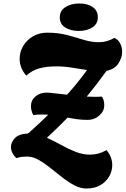

<svg xmlns="http://www.w3.org/2000/svg" viewBox="-20 -889 723 1105"><path d="M131 -454Q111 -477 102 -501.5Q93 -526 93 -550Q93 -589 113 -623.5Q133 -658 169 -679.5Q205 -701 252 -701Q314 -701 365 -687.5Q416 -674 461 -660Q506 -646 550 -646Q572 -646 594 -652Q616 -658 638 -671Q660 -662 671.5 -639.5Q683 -617 683 -591Q683 -557 661.5 -524Q640 -491 593 -481Q565 -442 536.5 -405Q508 -368 479 -333Q501 -332 519 -332Q530 -332 543 -332Q556 -332 567 -333Q575 -320 577.5 -307.5Q580 -295 580 -284Q580 -249 551.5 -224Q523 -199 485 -199Q451 -199 423 -203Q395 -207 369 -212Q340 -182 310 -153Q280 -124 250 -96Q290 -78 331.5 -55Q373 -32 414.5 -15.5Q456 1 497 1Q523 1 545.5 -5Q568 -11 593 -25Q626 14 626 61Q626 96 608 127Q590 158 557 177Q524 196 477 196Q443 196 408 177.5Q373 159 338 131.5Q303 104 268.5 76.5Q234 49 201 30.5Q168 12 136 12Q123 12 107.5 13.5Q92 15 75 21Q61 10 52 -7.5Q43 -25 43 -42Q43 -70 65.5 -94Q88 -118 142 -121Q203 -175 258 -229Q240 -230 221 -230Q209 -230 197.5 -229.5Q186 -229 171 -227Q158 -255 158 -277Q158 -312 184 -334Q210 -356 248 -356Q262 -356 294.5 -352Q327 -348 366 -344Q428 -413 481 -486Q440 -492 395 -499.5Q350 -507 302 -507Q250 -507 208 -496Q166 -485 131 -454ZM433 -711Q386 -711 355 -731Q324 -751 324 -788Q324 -828 357 -848.5Q390 -869 437 -869Q484 -869 513.5 -848.5Q543 -828 543 -790Q543 -751 511.5 -731Q480 -711 433 -711Z"/></svg>

Font: Sansita Swashed Black
Style: Regular
Weight: 900
Designer: Pablo Cosgaya
Foundry: Omnibus-Type
Version: Version 1.003; ttfautohint (v1.8.3)